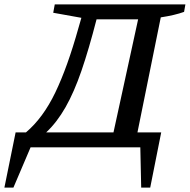

<svg xmlns="http://www.w3.org/2000/svg" viewBox="-90 -670 863 873"><path d="M-70 183 -19 -68H28Q106 -134 161.5 -249.5Q217 -365 267 -544L280 -589L152 -612L159 -650H753L747 -616Q706 -601 641 -591L535 -68H643L593 183H552L548 0H49L-29 183ZM349 -582Q314 -446 280.5 -348.5Q247 -251 208 -182.5Q169 -114 120 -68H426L538 -582Z"/></svg>

Font: Piazzolla SC Medium
Style: Italic
Weight: 500
Italic angle: -11.3°
Designer: Juan Pablo del Peral
Foundry: Huerta Tipografica
Version: Version 1.330